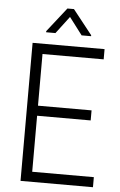

<svg xmlns="http://www.w3.org/2000/svg" viewBox="-60 -944 617 985"><g transform="rotate(5 248.5 -451.0)"><path d="M415.5 -340.3H139.6V-51.8H457V0H84V-710.9H454.6V-658.2H139.6V-392.1H415.5ZM379.9 -775.9V-771H331.1L263.7 -859.9L196.3 -771H148.4V-776.9L246.6 -901.9H280.3Z"/></g></svg>

Font: MAUL Condensed Light
Style: Light
Weight: 300
Designer: MAUL
Version: Version 2.137; 2017; ttfautohint (v1.8.3)